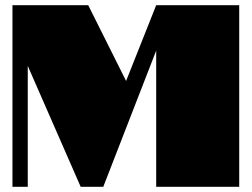

<svg xmlns="http://www.w3.org/2000/svg" viewBox="-20 -720 971 740"><path d="M87 -466V0H28V-700H320L466 -408L582 -700H902V0H582V-525L378 0H291Z"/></svg>

Font: Notable
Style: Regular
Weight: 400
Designer: Multiple Designers
Foundry: Google, Inc.
Version: Version 1.100